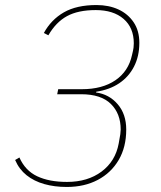

<svg xmlns="http://www.w3.org/2000/svg" viewBox="-20 -730 640 762"><path d="M211 -376H305Q386 -376 438 -411.5Q490 -447 504 -512Q509 -532 510 -541Q511 -550 511 -558Q511 -620 470.5 -655Q430 -690 360 -690Q290 -690 246 -666Q202 -642 172 -590L154 -599Q183 -652 233.5 -681Q284 -710 363 -710Q412 -710 450 -692.5Q488 -675 510.5 -641.5Q533 -608 533 -560Q533 -507 512 -466Q491 -425 453 -399.5Q415 -374 362 -366L361 -363Q413 -356 447 -316.5Q481 -277 481 -216Q481 -146 451 -95Q421 -44 368 -16Q315 12 245 12Q196 12 155.5 0.5Q115 -11 85.5 -34.5Q56 -58 40 -95L57 -105Q80 -53 127.5 -30.5Q175 -8 246 -8Q328 -8 383 -49Q438 -90 451 -160Q456 -186 457.5 -197.5Q459 -209 459 -216Q459 -279 420 -317.5Q381 -356 302 -356H207Z"/></svg>

Font: IBM Plex Sans Thin
Style: Italic
Weight: 250
Italic angle: -11.31°
Designer: Mike Abbink, Paul van der Laan, Pieter van Rosmalen
Foundry: Bold Monday
Version: Version 3.201